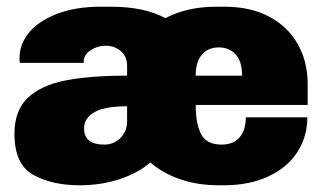

<svg xmlns="http://www.w3.org/2000/svg" viewBox="-20 -541 964 571"><path d="M895 -291V-229H562Q562 -173 578 -142Q594 -111 639 -111Q674 -111 692.5 -132.5Q711 -154 711 -192H894Q894 -135 864.5 -89Q835 -43 778.5 -16.5Q722 10 645 10H630Q569 10 517 -7.5Q465 -25 427 -58Q392 -27 336.5 -8.5Q281 10 217 10Q135 10 79 -21Q23 -52 23 -143Q23 -212 62 -249.5Q101 -287 173.5 -301.5Q246 -316 358 -316V-345Q358 -373 339.5 -389Q321 -405 293 -405Q270 -405 249.5 -391.5Q229 -378 229 -358V-354H39Q38 -357 38 -368Q38 -411 67.5 -445.5Q97 -480 151.5 -500.5Q206 -521 278 -521H311Q409 -521 472 -487Q536 -521 623 -521H648Q725 -521 780.5 -491.5Q836 -462 865.5 -410Q895 -358 895 -291ZM562 -316H700Q700 -358 681 -379Q662 -400 631 -400Q599 -400 580.5 -378.5Q562 -357 562 -316ZM230 -159Q230 -111 290 -111Q318 -111 338 -130.5Q358 -150 358 -181V-225Q292 -225 261 -207.5Q230 -190 230 -159Z"/></svg>

Font: Chivo Black
Style: Regular
Weight: 900
Designer: Hector Gatti
Foundry: Omnibus-Type
Version: Version 1.007